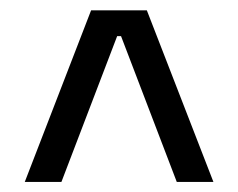

<svg xmlns="http://www.w3.org/2000/svg" viewBox="-20 -659 462 372"><path d="M28 -306.5 156.5 -639H264.5L393.5 -306.5H322.5L214.5 -589H207L99 -306.5Z"/></svg>

Font: Anek Malayalam
Style: Regular
Weight: 400
Version: Version 1.003